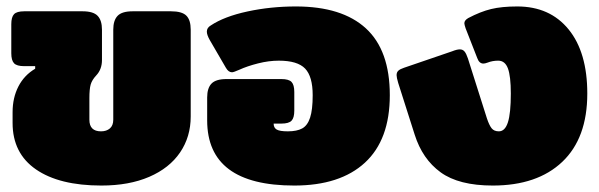

<svg xmlns="http://www.w3.org/2000/svg" viewBox="-20 -560 1855 595"><path d="M19 -179V-212Q19 -257 37 -292Q55 -327 89 -347V-355H55Q32 -355 23.5 -364Q15 -373 15 -395V-485Q15 -507 23.5 -516Q32 -525 55 -525H236Q269 -525 282.5 -511Q296 -497 296 -468V-374Q296 -345 278 -326Q265 -312 261 -298Q257 -284 257 -256V-189Q257 -153 293 -153Q310 -153 320.5 -162Q331 -171 331 -189V-468Q331 -497 344.5 -511Q358 -525 391 -525H510Q544 -525 557.5 -511.5Q571 -498 571 -468V-199Q571 -136 538 -87.5Q505 -39 442.5 -12Q380 15 294 15Q164 15 91.5 -35Q19 -85 19 -179Z M622 -187V-258Q622 -287 635.5 -301Q649 -315 682 -315H852Q875 -315 883.5 -306Q892 -297 892 -275V-217Q892 -195 883.5 -186Q875 -177 852 -177H828Q828 -164 837.5 -158.5Q847 -153 872 -153Q900 -153 916.5 -162Q933 -171 941 -195.5Q949 -220 949 -265Q949 -323 925.5 -347.5Q902 -372 844 -372Q813 -372 779.5 -363.5Q746 -355 722 -344Q704 -336 699 -336Q688 -336 680 -350L630 -436Q621 -452 621 -462Q621 -474 633 -481Q675 -509 747 -524.5Q819 -540 897 -540Q1040 -540 1114 -472Q1188 -404 1188 -265Q1188 -127 1111 -56Q1034 15 892 15Q622 15 622 -187Z M1265 -143 1214 -303Q1209 -320 1209 -327Q1209 -336 1214.5 -341Q1220 -346 1232 -350L1381 -401Q1396 -407 1405 -407Q1414 -407 1419.5 -400.5Q1425 -394 1430 -379L1489 -193Q1496 -172 1503.5 -162.5Q1511 -153 1526 -153Q1545 -153 1554 -181Q1563 -209 1563 -270Q1563 -324 1554 -348Q1545 -372 1524 -372Q1506 -372 1491 -366Q1483 -363 1478 -363Q1465 -363 1459 -380L1423 -472Q1419 -484 1419 -488Q1419 -497 1431 -504Q1469 -524 1502 -532Q1535 -540 1583 -540Q1684 -540 1742 -469Q1800 -398 1800 -270Q1800 -132 1722.5 -58.5Q1645 15 1507 15Q1402 15 1345.5 -26Q1289 -67 1265 -143Z"/></svg>

Font: Mitr
Style: Bold
Weight: 700
Designer: Thanarat Vachiruckul
Foundry: Cadson Demak
Version: Version 1.002